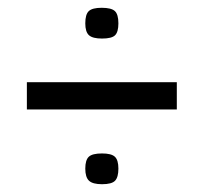

<svg xmlns="http://www.w3.org/2000/svg" viewBox="-20 -547 523 493"><path d="M199 -114Q199 -136 208 -144.5Q217 -153 242 -153Q266 -153 275 -144.5Q284 -136 284 -114Q284 -92 275.5 -83Q267 -74 242 -74Q218 -74 208.5 -83Q199 -92 199 -114ZM199 -487Q199 -510 208 -518.5Q217 -527 241 -527Q266 -527 275 -518.5Q284 -510 284 -487Q284 -465 275.5 -456.5Q267 -448 242 -448Q218 -448 208.5 -456.5Q199 -465 199 -487ZM49 -266V-336H434V-266Z"/></svg>

Font: Georama ExtraCondensed Thin
Style: Regular
Weight: 400
Version: Version 1.001